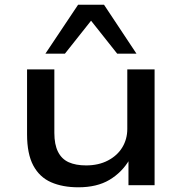

<svg xmlns="http://www.w3.org/2000/svg" viewBox="-20 -787 774 816"><path d="M313 9Q246 9 197 -12.5Q148 -34 121.5 -83.5Q95 -133 95 -216V-492H211V-222Q211 -173 226.5 -142Q242 -111 272 -97.5Q302 -84 346 -84Q399 -84 439 -105Q479 -126 500 -161Q521 -196 521 -239V-492H637V0H526V-108H530Q498 -54 445 -22.5Q392 9 313 9ZM173 -559 312 -767H422L560 -559H478L367 -699L256 -559Z"/></svg>

Font: Nunito Sans 10pt Expanded SemiBold
Style: Regular
Weight: 600
Width: 7
Designer: Vernon Adams
Foundry: Vernon Adams
Version: Version 3.101;gftools[0.9.27]